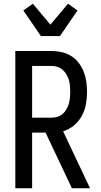

<svg xmlns="http://www.w3.org/2000/svg" viewBox="-20 -1008 540 1028"><path d="M462 0H365L224 -298H152V0H62V-735H256Q283 -735 310 -729Q337 -723 360.5 -708.5Q384 -694 401 -672Q418 -650 428 -624.5Q438 -599 442 -571.5Q446 -544 446 -516Q446 -483 440 -450Q434 -417 418 -387.5Q402 -358 376 -336.5Q350 -315 318 -305ZM256 -378Q272 -378 287.5 -382.5Q303 -387 315 -397.5Q327 -408 335.5 -422.5Q344 -437 348.5 -452.5Q353 -468 354.5 -484Q356 -500 356 -516Q356 -532 354.5 -548.5Q353 -565 348.5 -580.5Q344 -596 335.5 -610Q327 -624 315 -634.5Q303 -645 287.5 -650Q272 -655 256 -655H152V-378ZM199 -815 105 -952 156 -988 250 -876 344 -988 395 -952 301 -815Z"/></svg>

Font: Iosevka Fixed Medium
Style: Regular
Weight: 500
Monospace: yes
Designer: Belleve Invis
Foundry: Belleve Invis
Version: Version 32.3.0